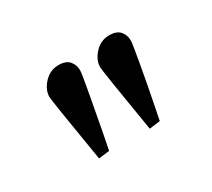

<svg xmlns="http://www.w3.org/2000/svg" viewBox="-59 -742 456 413"><g transform="rotate(-30 168.5 -535.5)"><path d="M215.3 -427.2Q189 -585.9 189 -595.2Q189 -612.8 203.9 -628.9Q218.8 -645 240.2 -645Q258.3 -645 266.6 -635.3Q274.9 -625.5 274.9 -611.8Q274.9 -605 266.8 -559.6Q258.8 -514.2 250.5 -472.7L242.2 -430.7ZM88.9 -426.3Q62.5 -585 62.5 -594.2Q62.5 -611.8 77.4 -627.9Q92.3 -644 113.8 -644Q131.8 -644 140.1 -634.3Q148.4 -624.5 148.4 -610.8Q148.4 -604 140.1 -558.6Q131.8 -513.2 124 -471.7L115.7 -429.7Z"/></g></svg>

Font: Libertinage
Style: b
Weight: 400
Designer: OSP
Foundry: OSP
Version: Version 1.0; 2008; OFL relea